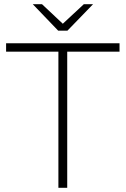

<svg xmlns="http://www.w3.org/2000/svg" viewBox="-20 -894 598 914"><path d="M9 -648V-688H549V-648H300V0H258V-648ZM257 -748 136 -874H180L279 -781L379 -874H423L301 -748Z"/></svg>

Font: Roundo Light
Style: Regular
Weight: 300
Designer: Namrata Goyal (Gurmukhi), Shiva Nallaperumal (Latin)
Foundry: Indian Type Foundry
Version: Version 1.000;PS 1.0;hotconv 1.0.88;makeotf.lib2.5.647800